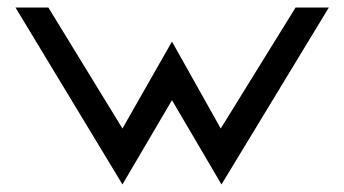

<svg xmlns="http://www.w3.org/2000/svg" viewBox="-20 -471 909 508"><path d="M21 -451 304 17 435 -206 566 17 850 -451H762L564 -131L435 -361L304 -131L108 -451Z"/></svg>

Font: Charger Sport
Style: DfBdExt
Weight: 400
Designer: Jasper
Foundry: Cannot Into Space Fonts
Version: Version 1.1